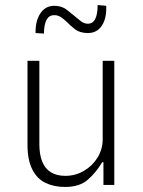

<svg xmlns="http://www.w3.org/2000/svg" viewBox="-20 -733 565 761"><path d="M238 8Q194 8 160.5 -8Q127 -24 108 -61.5Q89 -99 89 -159V-492H136V-162Q136 -120 147.5 -92Q159 -64 182 -50Q205 -36 239 -36Q279 -36 313 -56Q347 -76 367 -109Q387 -142 387 -181V-492H433V0H390V-90H385Q362 -51 329 -21.5Q296 8 238 8ZM154 -600 121 -602Q120 -650 140 -680Q160 -710 195 -710Q225 -710 245 -694Q265 -678 276 -669Q284 -663 298 -651Q312 -639 328 -639Q348 -639 357.5 -658Q367 -677 367 -713L401 -710Q403 -660 383.5 -631Q364 -602 328 -602Q296 -602 275.5 -618.5Q255 -635 247 -644Q240 -651 226 -662Q212 -673 195 -673Q175 -673 165 -655.5Q155 -638 154 -600Z"/></svg>

Font: Nunito Sans 7pt Condensed ExtraLight
Style: Regular
Weight: 250
Width: 3
Designer: Vernon Adams
Foundry: Vernon Adams
Version: Version 3.101;gftools[0.9.27]